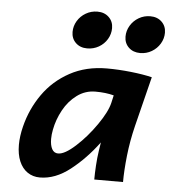

<svg xmlns="http://www.w3.org/2000/svg" viewBox="-54 -803 770 864"><g transform="rotate(5 331.0 -371.0)"><path d="M412.1 -131.3 418 -168.9Q361.3 -92.8 294.2 -40.3Q227.1 12.2 157.7 12.2Q126 12.2 101.8 -4.4Q77.6 -21 64.5 -52Q51.3 -83 51.3 -126Q51.3 -165 62.5 -209.5Q82.5 -290 129.2 -356.4Q175.8 -422.9 249 -462.9Q322.3 -502.9 416.5 -502.9Q468.8 -502.9 524.7 -496.8Q580.6 -490.7 620.6 -481L564.5 -256.3Q547.4 -187 540 -118.9Q532.7 -50.8 532.7 0H402.8Q402.8 -27.3 405 -63.2Q407.2 -99.1 412.1 -131.3ZM374 -394.5Q327.6 -394.5 290.5 -366.9Q253.4 -339.4 230 -296.4Q206.5 -253.4 197.8 -207Q193.4 -185.1 193.4 -165.5Q193.4 -136.7 202.6 -119.6Q211.9 -102.5 230.5 -102.5Q260.3 -102.5 308.8 -146.7Q357.4 -190.9 398.7 -250.5Q439.9 -310.1 449.2 -350.6L457 -384.8Q420.9 -394.5 374 -394.5ZM558.6 -585Q526.9 -585 506.8 -604.2Q486.8 -623.5 486.8 -653.3Q486.8 -679.7 500.7 -702.9Q514.6 -726.1 538.3 -740Q562 -753.9 590.3 -753.9Q622.1 -753.9 642.1 -734.6Q662.1 -715.3 662.1 -685.5Q662.1 -659.2 648.2 -636Q634.3 -612.8 610.6 -598.9Q586.9 -585 558.6 -585ZM319.3 -585Q287.6 -585 267.6 -604.2Q247.6 -623.5 247.6 -653.3Q247.6 -679.7 261.5 -702.9Q275.4 -726.1 299.3 -740Q323.2 -753.9 351.6 -753.9Q383.3 -753.9 403.3 -734.6Q423.3 -715.3 423.3 -685.5Q423.3 -658.7 409.4 -635.5Q395.5 -612.3 371.6 -598.6Q347.7 -585 319.3 -585Z"/></g></svg>

Font: Lesson One
Style: Bold Italic
Weight: 700
Italic angle: -14°
Designer: But Ko, Victor Gaultney, Annie Olsen, Julie Remington, Don Collingsworth, Eric Hays, Becca Hirsbrunner
Version: Version 1.100